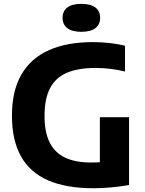

<svg xmlns="http://www.w3.org/2000/svg" viewBox="-20 -968 753 996"><path d="M464.5 8.5Q324 8.5 230 -32.2Q136 -73 89 -156.5Q42 -240 42 -368.5Q42 -496 90.5 -580.5Q139 -665 232.5 -707.2Q326 -749.5 461.5 -749.5Q505 -749.5 546.8 -745Q588.5 -740.5 628.5 -731V-597Q589.5 -606.5 551.8 -611Q514 -615.5 476 -615.5Q385.5 -615.5 327 -590.5Q268.5 -565.5 239.8 -510.8Q211 -456 211 -366Q211 -282 237.8 -228.8Q264.5 -175.5 318 -150.2Q371.5 -125 452 -125Q482.5 -125 512.5 -127.2Q542.5 -129.5 567.5 -133.5L498 -73V-360H649.5V-8Q601.5 0 555.8 4.2Q510 8.5 464.5 8.5ZM402 -803Q353.5 -803 329 -822.2Q304.5 -841.5 304.5 -875.5Q304.5 -910 329 -929Q353.5 -948 402 -948Q450.5 -948 475 -929Q499.5 -910 499.5 -875.5Q499.5 -841.5 475 -822.2Q450.5 -803 402 -803Z"/></svg>

Font: Encode Sans SC
Style: Bold
Weight: 700
Version: Version 3.002